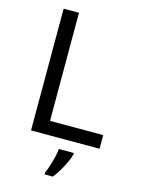

<svg xmlns="http://www.w3.org/2000/svg" viewBox="-137 -790 797 1088"><g transform="rotate(15 262.0 -246.5)"><path d="M97 0V-714H187V-80H499V0ZM364 70Q360 88 347.5 115.5Q335 143 318.5 171Q302 199 284 221H236V209Q244 192 252.5 165.5Q261 139 268 110.5Q275 82 277 61H364Z"/></g></svg>

Font: Noto Sans Sinhala
Style: Regular
Weight: 400
Designer: Jelle Bosma - Monotype Design Team
Foundry: Monotype Imaging Inc.
Version: Version 2.006